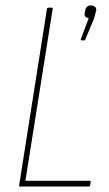

<svg xmlns="http://www.w3.org/2000/svg" viewBox="-20 -683 398 703"><path d="M54 0Q49 0 50 -4L152 -651Q153 -655 158 -655H169Q174 -655 173 -651L73 -21H309Q313 -21 312 -16L310 -4Q309 0 304 0ZM280 -535Q278 -535 276.5 -536.5Q275 -538 276 -540L305 -617Q287 -618 290 -637L292 -644Q295 -663 313 -663Q322 -663 328 -658Q334 -653 332 -643L330 -637Q329 -632 327.5 -626Q326 -620 323 -612L293 -540Q292 -535 288 -535Z"/></svg>

Font: Sofia Sans Condensed Thin
Style: Italic
Weight: 250
Italic angle: -9°
Version: Version 4.100